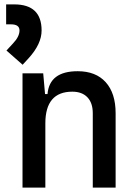

<svg xmlns="http://www.w3.org/2000/svg" viewBox="-20 -850 626 870"><path d="M400.4 0V-336.9Q400.4 -383.8 376 -409.2Q351.6 -434.6 307.6 -434.6Q185.5 -434.6 185.5 -291V0H82V-517.6H175.8L184.1 -423.8H195.3Q204.1 -527.3 332 -527.3Q414.1 -527.3 459 -477.5Q503.9 -427.7 503.9 -336.9V0ZM82.5 -556.6 9.3 -621.1 38.6 -652.8Q68.4 -684.1 68.4 -711.9Q68.4 -739.7 29.8 -739.7H7.8V-830.1H44.4Q168.5 -830.1 168.5 -711.9Q168.5 -650.9 109.9 -586.4Z"/></svg>

Font: Cascadia Code NF
Style: Regular
Weight: 400
Monospace: yes
Designer: Aaron Bell
Foundry: Saja Typeworks
Version: Version 2404.023; ttfautohint (v1.8.4)